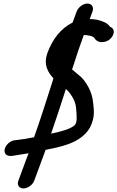

<svg xmlns="http://www.w3.org/2000/svg" viewBox="-20 -785 659 1078"><path d="M246.8 -489C221.3 -419.9 252.2 -375.2 279.9 -345.6C277.9 -338.2 274.7 -327.4 272.3 -319.8C240.6 -222.4 207.2 -114.1 171.3 -14.5C136.8 -7.5 105.5 -2.2 74 1.1L63.4 2.2C32.9 5.8 11.2 32.2 6.5 52.2C0.5 77.7 17.3 96.3 53.8 89.5C82.1 84.3 108.7 81.1 140.6 75.5C136.6 86.4 133 95.6 128.6 106.6L83.3 229C73.9 254.3 88.1 273 111.5 273C135 273 162.9 254.3 172.3 229L217.3 107.4C223.6 91.6 229.7 75 236 56.4C306.9 41 431.1 24.2 484.6 -67.9C484.8 -68.3 485.3 -69.1 485.6 -69.7C517 -132.1 505.5 -174.9 502.8 -208.3C500 -240.9 489.9 -271 476.7 -295.4C465.1 -316.7 446.8 -345.2 424.6 -361.4C413.5 -370.8 398.5 -383.6 384.5 -395.2C386.3 -400.5 389.2 -409 391.5 -415C391.6 -415.4 391.9 -416.1 392 -416.6C408 -469.3 428.5 -528.6 447.8 -581L450.7 -588.8C476.6 -586.8 495.3 -583.6 505.9 -576.1C510.3 -573.1 516.7 -553.8 542 -549.3C558.4 -546.4 595.8 -550.3 613.5 -585.9C627.2 -613.7 612.1 -630.1 597.4 -634.8C583 -657.4 555.6 -665.7 531.9 -672.2C518 -676.4 500.5 -677.2 483.8 -678.2L499.2 -720C508.4 -744.8 495.7 -765 470.9 -765C444.8 -765 418.8 -743 410.2 -720L387.5 -658.4C321.8 -625.7 275.2 -565.7 246.8 -489ZM349.9 -285.3C355.8 -280.3 363.2 -273.5 369.5 -265.3C390 -238.2 405.8 -208.8 407.7 -172C410.7 -134.4 415.4 -94.3 397 -79.8C369.9 -58.6 321.7 -46.5 266.9 -34.6L267.4 -36.2C293.6 -112.6 324.2 -203.4 349.9 -285.3Z"/></svg>

Font: Just Breathe
Style: BdObl7
Weight: 400
Foundry: Cannot Into Space Fonts
Version: Version 0.72